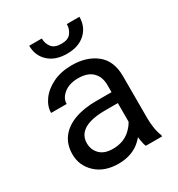

<svg xmlns="http://www.w3.org/2000/svg" viewBox="-176 -844 896 967"><g transform="rotate(-30 272.0 -360.0)"><path d="M380.4 -90.3V-362.3Q380.4 -409.2 352.3 -437.3Q324.2 -465.3 269 -465.3Q217.8 -465.3 186.3 -440.2Q154.8 -415 154.8 -381.8H64.5Q64.5 -419.9 90.3 -455.8Q116.2 -491.7 163.3 -514.9Q210.4 -538.1 274.4 -538.1Q360.4 -538.1 415.5 -494.1Q470.7 -450.2 470.7 -361.3V-115.2Q470.7 -88.9 475.3 -59.1Q480 -29.3 489.3 -7.8V0H395Q388.2 -15.6 384.3 -41.7Q380.4 -67.9 380.4 -90.3ZM396 -320.3 397 -256.8H305.7Q253.9 -256.8 217.8 -246.1Q181.6 -235.4 162.8 -213.6Q144 -191.9 144 -159.2Q144 -121.6 169.4 -95.5Q194.8 -69.3 245.1 -69.3Q307.1 -69.3 346.9 -106.4Q386.7 -143.6 389.2 -179.2L427.7 -135.7Q420.4 -95.2 368.9 -42.7Q317.4 9.8 231.9 9.8Q150.9 9.8 102.1 -35.6Q53.2 -81.1 53.2 -147Q53.2 -203.6 82.5 -242.2Q111.8 -280.8 165.3 -300.5Q218.8 -320.3 291 -320.3ZM356.9 -730H430.2Q430.2 -672.4 391.1 -636Q352.1 -599.6 284.7 -599.6Q216.8 -599.6 177.5 -636Q138.2 -672.4 138.2 -730H211.4Q211.4 -701.2 228 -679.2Q244.6 -657.2 284.7 -657.2Q323.7 -657.2 340.3 -679.2Q356.9 -701.2 356.9 -730Z"/></g></svg>

Font: RobotoDEMO
Style: Regular
Weight: 400
Designer: Christian Robertson
Foundry: Google
Version: Version 2.136